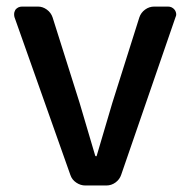

<svg xmlns="http://www.w3.org/2000/svg" viewBox="-20 -570 585 590"><path d="M242.2 0Q227.5 0 214.4 -8.8Q201.2 -17.6 196.3 -32.2L24.4 -517.6Q23.4 -521.5 23.4 -526.4Q23.4 -533.2 27.3 -540Q35.2 -549.8 47.9 -549.8H96.7Q111.3 -549.8 124 -540.5Q136.7 -531.2 141.6 -516.6L224.6 -253.9Q234.4 -220.7 272.5 -91.8Q273.4 -89.8 275.4 -89.8Q277.3 -89.8 277.3 -91.8Q315.4 -220.7 325.2 -253.9L408.2 -516.6Q413.1 -531.2 425.8 -540.5Q438.5 -549.8 454.1 -549.8H496.1Q508.8 -549.8 516.6 -540Q521.5 -533.2 521.5 -525.4Q521.5 -521.5 519.5 -517.6L352.5 -33.2Q347.7 -18.6 335 -9.3Q322.3 0 306.6 0Z"/></svg>

Font: Gen Jyuu GothicL Medium
Style: Regular
Weight: 500
Designer: [Source Han Sans]
Ryoko NISHIZUKA  (kana & ideographs); Paul D. Hunt (Latin, Greek & Cyrillic); Wenlong ZHANG  (bopomofo
Version: Version 1.002.20150607